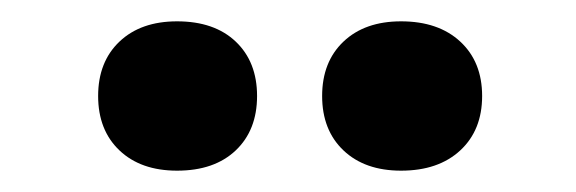

<svg xmlns="http://www.w3.org/2000/svg" viewBox="-20 -725 540 180"><path d="M221 -635Q221 -603 201 -584Q181 -565 146 -565Q112 -565 92 -584Q72 -603 72 -635Q72 -667 92 -686Q112 -705 146 -705Q181 -705 201 -686Q221 -667 221 -635ZM432 -635Q432 -603 411.5 -584Q391 -565 356 -565Q322 -565 302 -584Q282 -603 282 -635Q282 -667 302 -686Q322 -705 356 -705Q391 -705 411.5 -686Q432 -667 432 -635Z"/></svg>

Font: Work Sans SemiBold
Style: Regular
Weight: 600
Designer: Wei Huang
Foundry: Wei Huang
Version: Version 1.500